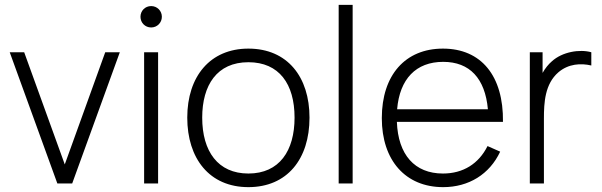

<svg xmlns="http://www.w3.org/2000/svg" viewBox="-20 -755 2478 790"><path d="M277 0 473 -540H413L246.5 -78.5L79.5 -540H20L216 0Z M602 -642C626.5 -642 646 -661.5 646 -686C646 -710.5 626.5 -730 602 -730C577 -730 558 -710.5 558 -686C558 -661.5 577 -642 602 -642ZM630.5 0V-540H573V0Z M1002 15C1161.5 15 1253.5 -100.5 1253.5 -271C1253.5 -438 1163 -555 1002 -555C844.5 -555 750.5 -440.5 750.5 -271C750.5 -103 841.5 15 1002 15ZM1002 -41C877 -41 812 -132 812 -271C812 -405 873 -499 1002 -499C1128.5 -499 1192 -409.5 1192 -271C1192 -134.5 1129.5 -41 1002 -41Z M1431 0V-735H1373.5V0Z M2049.5 -253.5C2052 -443 1960 -555 1802.5 -555C1647.5 -555 1551 -446 1551 -269C1551 -95 1648.5 15 1803.5 15C1908.5 15 1994.5 -38 2038 -131L1986 -154C1949.5 -81 1885.5 -41 1802.5 -41C1686 -41 1618 -118.5 1613 -253.5ZM1803.5 -500.5C1912.5 -500.5 1976 -432.5 1987.5 -305.5H1614C1624.5 -430 1691.5 -500.5 1803.5 -500.5Z M2250.5 -502.5C2237 -491 2223.5 -474.5 2212.5 -455V-540H2160V0H2218V-267.5C2218 -333 2222 -409.5 2277.5 -457.5C2319 -493 2370.5 -495.5 2413 -485.5V-540C2365.5 -553.5 2293.5 -542 2250.5 -502.5Z"/></svg>

Font: Hauora Light
Style: Regular
Weight: 300
Designer: Wayne Shih
Foundry: WCYS
Version: Version 1.001;hotconv 1.0.109;makeotfexe 2.5.65596